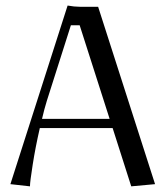

<svg xmlns="http://www.w3.org/2000/svg" viewBox="-20 -657 590 685"><path d="M330.1 -632.8 533.2 0 448.2 7.8 381.8 -200.2H122.1Q106.4 -131.8 96.7 -69.8Q86.9 -7.8 86.9 7.8L17.1 0L221.2 -637.2Q245.1 -632.8 265.1 -632.8ZM264.2 -566.9H232.9L147 -296.9Q138.2 -268.6 129.9 -232.9H371.1Z"/></svg>

Font: Resagokr
Style: Regular
Weight: 500
Designer: gluk
Foundry: gluk
Version: Version 0.95